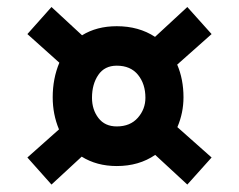

<svg xmlns="http://www.w3.org/2000/svg" viewBox="-20 -691 668 537"><path d="M124 -174.8 56.6 -250.5 145 -329.1Q127.4 -371.1 127.4 -418.9Q127.4 -471.2 146 -515.6L56.6 -595.7L124 -671.4L209.5 -592.3Q250.5 -617.7 306.6 -617.7Q368.2 -617.7 413.6 -587.9L503.9 -671.4L571.8 -595.7L475.6 -510.3Q493.2 -469.2 493.2 -418.9Q493.2 -375.5 476.1 -335.4L571.8 -250.5L503.9 -174.8L414.1 -257.8Q368.7 -226.6 306.6 -226.6Q250.5 -226.6 208.5 -252.9ZM306.6 -337.4Q344.2 -337.4 365.5 -361.6Q386.7 -385.7 386.7 -417.5Q386.7 -456.1 366 -481.7Q345.2 -507.3 306.6 -507.3Q272.5 -507.3 254.9 -481.4Q237.3 -455.6 237.3 -417.5Q237.3 -384.3 255.4 -360.8Q273.4 -337.4 306.6 -337.4Z"/></svg>

Font: FjallaOne
Style: Regular
Weight: 400
Designer: Irina Smirnova
Foundry: Irina Smirnova
Version: Version 1.001